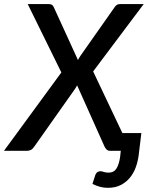

<svg xmlns="http://www.w3.org/2000/svg" viewBox="-58 -740 743 942"><path d="M542.5 -87H635.5L622.5 20.5Q618.5 52 608 81Q597.5 110 579 132.2Q560.5 154.5 534 168Q507.5 181.5 471.5 181.5Q452 181.5 434.2 177Q416.5 172.5 395.5 162.5L409 120.5Q414 107.5 421.2 103.8Q428.5 100 434.5 100Q441.5 100 451 103.5Q460.5 107 474.5 107Q501 107 513.8 86.2Q526.5 65.5 531.5 28.5L534.5 0H483Q471.5 0 465 -6.5Q458.5 -13 455 -20.5L320.5 -321Q316.5 -313 310.5 -304.5L110 -20.5Q102.5 -9 93.5 -4.5Q84.5 0 74 0H-38.5L243 -384.5L78 -720H180Q191.5 -720 196.8 -716.5Q202 -713 206 -704.5L324.5 -445.5Q327 -450.5 330 -455.5Q333 -460.5 336.5 -466L503.5 -703.5Q509 -712 515.2 -716Q521.5 -720 530 -720H647L399 -389.5Z"/></svg>

Font: Lato SemiBold
Style: Italic
Weight: 600
Italic angle: -7°
Designer: Lukasz Dziedzic with Adam Twardoch and Botio Nikoltchev
Foundry: tyPoland Lukasz Dziedzic
Version: Version 2.015; 2015-08-06; http://www.latofonts.com/